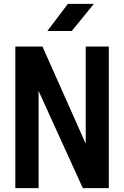

<svg xmlns="http://www.w3.org/2000/svg" viewBox="-20 -970 640 990"><path d="M59 0V-730H199L422 -229V-730H541V0H407L179 -501V0ZM224 -810 330 -950H464L350 -810Z"/></svg>

Font: Tiny
Style: Bold
Weight: 700
Monospace: yes
Designer: Philipp Nurullin, Konstantin Bulenkov
Foundry: JetBrains
Version: Version 2.251; ttfautohint (v1.8.4.7-5d5b)